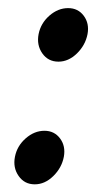

<svg xmlns="http://www.w3.org/2000/svg" viewBox="-20 -453 276 483"><path d="M151.4 -432.6Q176.3 -432.6 190.7 -413.3Q205.1 -394 200.2 -367.2Q194.8 -339.4 173.6 -318.6Q152.3 -297.9 127 -297.9Q101.1 -297.9 86.4 -318.8Q71.8 -339.8 77.1 -367.2Q82.5 -394.5 104.2 -413.6Q126 -432.6 151.4 -432.6ZM91.8 -124Q116.7 -124 131.1 -104.7Q145.5 -85.4 140.6 -58.6Q135.3 -30.8 114 -10Q92.8 10.7 67.4 10.7Q41.5 10.7 26.9 -10.3Q12.2 -31.2 17.6 -58.6Q22.9 -85.9 44.7 -105Q66.4 -124 91.8 -124Z"/></svg>

Font: Crimson
Style: BoldItalic
Weight: 700
Italic angle: -11°
Version: Version 0.8